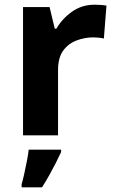

<svg xmlns="http://www.w3.org/2000/svg" viewBox="-20 -576 494 817"><path d="M383 -556Q394 -556 409 -555Q424 -554 433 -552L422 -412Q415 -414 401.5 -415.5Q388 -417 378 -417Q340 -417 305 -403.5Q270 -390 248.5 -360Q227 -330 227 -278V0H78V-546H191L213 -454H220Q244 -496 286 -526Q328 -556 383 -556ZM240 71Q230 93 217.5 117.5Q205 142 190.5 168Q176 194 159 221H72V208Q78 188 83.5 162Q89 136 94.5 109Q100 82 102 61H240Z"/></svg>

Font: Noto Sans Sundanese
Style: Regular
Weight: 400
Designer: Monotype Design Team (Regular), Sérgio L. Martins (other weights)
Foundry: Monotype Imaging Inc.
Version: Version 2.003